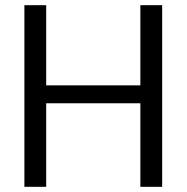

<svg xmlns="http://www.w3.org/2000/svg" viewBox="-20 -720 719 740"><path d="M74 0V-700H158V-391H521V-700H605V0H521V-322H158V0Z"/></svg>

Font: DeepMind Sans
Style: Regular
Weight: 400
Designer: Jonny Pinhorn / Modifications: Colophon Foundry
Foundry: Colophon Foundry
Version: Version 1.002; ttfautohint (v1.8.2)